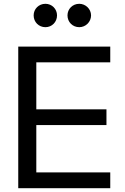

<svg xmlns="http://www.w3.org/2000/svg" viewBox="-20 -990 656 1010"><path d="M219 -847C184 -847 157 -874 157 -909C157 -943 184 -970 219 -970C253 -970 280 -943 280 -909C280 -874 253 -847 219 -847ZM397 -847C362 -847 335 -874 335 -909C335 -943 362 -970 397 -970C430 -970 459 -943 459 -909C459 -875 431 -847 397 -847ZM76 0C76 0 76 -745 76 -745C76 -745 560 -745 560 -745C560 -745 560 -662 560 -662C560 -662 171 -662 171 -662C171 -662 171 -415 171 -415C171 -415 540 -415 540 -415C540 -415 540 -332 540 -332C540 -332 171 -332 171 -332C171 -332 171 -83 171 -83C171 -83 560 -83 560 -83C560 -83 560 0 560 0C560 0 76 0 76 0Z"/></svg>

Font: Preevio_Regular
Style: Regular
Weight: 500
Designer: Gumpita Rahayu
Foundry: Tokotype Studio
Version: ""